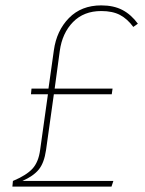

<svg xmlns="http://www.w3.org/2000/svg" viewBox="-20 -693 538 713"><path d="M492 -605 475 -593Q453 -623 425.5 -637.5Q398 -652 356 -652Q291 -652 251 -611Q211 -570 202 -504L183 -364H398L395 -343H180L151 -136Q144 -88 124 -63.5Q104 -39 63 -21H401L394 0H26L28 -21Q78 -42 100.5 -66.5Q123 -91 129 -136L158 -343H95L97 -364H160L180 -506Q190 -579 236 -626Q282 -673 356 -673Q402 -673 434.5 -656Q467 -639 492 -605Z"/></svg>

Font: FiraGO Thin
Style: Italic
Weight: 100
Italic angle: -8°
Designer: bBox Type GmbH
Foundry: bBox Type GmbH
Version: Version 1.001